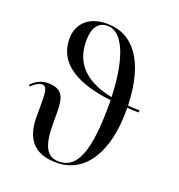

<svg xmlns="http://www.w3.org/2000/svg" viewBox="-139 -886 944 1012"><g transform="rotate(20 333.0 -380.0)"><path d="M287 10C458 10 541 -155 541 -371C541 -377 541 -383 541 -389C562 -388 583 -387 606 -387V-399C583 -399 561 -400 541 -402C533 -651 436 -770 290 -770C189 -770 130 -713 130 -629C130 -514 211 -425 445 -397C445 -388 445 -380 445 -371C445 -105 399 0 299 0C232 0 202 -49 202 -179V-238C202 -322 189 -369 104 -369C62 -369 33 -348 13 -327L20 -319C44 -344 65 -352 77 -352C106 -352 108 -322 108 -243V-179C108 -71 153 10 287 10ZM217 -647C217 -730 251 -760 296 -760C399 -760 439 -583 444 -414C270 -449 217 -542 217 -647Z"/></g></svg>

Font: Noto Serif Display
Style: Regular
Weight: 400
Designer: Monotype Design Team
Foundry: Monotype Imaging Inc.
Version: Version 2.009